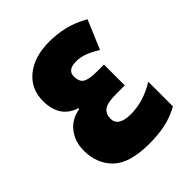

<svg xmlns="http://www.w3.org/2000/svg" viewBox="-167 -661 769 769"><g transform="rotate(-45 217.5 -276.5)"><path d="M288 -343Q246 -343 228 -353.5Q210 -364 210 -395Q210 -431 260 -431Q305 -431 359 -395L411 -518Q364 -544 323 -553.5Q282 -563 239 -563Q154 -563 103.5 -522Q53 -481 53 -413Q53 -317 133 -292V-287Q84 -279 56 -243Q28 -207 28 -157Q28 -82 75.5 -36Q123 10 234 10Q285 10 325 1.5Q365 -7 406 -29V-169Q337 -126 265 -126Q194 -126 194 -172Q194 -197 211.5 -211Q229 -225 279 -225H329V-343Z"/></g></svg>

Font: Noto Sans Display Condensed Black
Style: Regular
Weight: 900
Width: 3
Designer: Monotype Design team
Foundry: Monotype Imaging Inc.
Version: 1.000